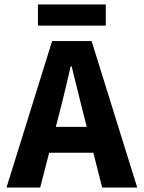

<svg xmlns="http://www.w3.org/2000/svg" viewBox="-20 -835 640 855"><path d="M9 0 212 -652H388L591 0H435L351 -330Q339 -379 325 -434Q311 -489 299 -540H295Q283 -489 270 -434Q257 -379 244 -330L159 0ZM143 -155V-270H455V-155ZM149 -721V-815H451V-721Z"/></svg>

Font: Source Code Pro ExtraLight
Style: Bold
Weight: 700
Monospace: yes
Version: Version 1.018;hotconv 1.0.116;makeotfexe 2.5.65601